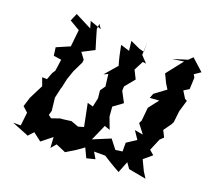

<svg xmlns="http://www.w3.org/2000/svg" viewBox="-131 -912 1217 1113"><g transform="rotate(20 478.0 -355.0)"><path d="M322 -711 251 -736 263 -694 161 -746 141 -699 204 -662 193 -558 112 -523 119 -473 167 -466 157 -395 144 -375 128 -332 98 -333 116 -284 72 -197 54 -139C64 -129 76 -120 86 -110L77 -28H30L135 14L164 -18L215 21L279 -30L283 36L310 4L371 30L430 -6L472 -36L499 21L551 8L528 -31H597L630 -10C653 5 678 18 702 32L730 -39L754 -5L862 15L838 -23L808 -86L858 -128L830 -152L861 -226L882 -246L862 -286L895 -332L904 -349L912 -420L933 -491L919 -499L893 -541L925 -561L928 -632L918 -650L956 -676L883 -742L859 -718L769 -690L840 -700L760 -598L785 -546L805 -514L736 -463L725 -434L782 -438L734 -376L726 -294L717 -276L760 -220L708 -229L741 -180L683 -142V-88L641 -82L598 -137L492 -93L536 -192L570 -180L543 -252L538 -312C556 -326 577 -339 595 -354L561 -418L562 -445L612 -506L586 -558L616 -616L637 -613L599 -653L601 -731V-673L571 -681L512 -708L519 -649L464 -666C472 -626 480 -585 492 -547L426 -470L452 -482L461 -408L439 -376L444 -329L432 -274L397 -284C406 -237 416 -191 425 -145L391 -135L345 -152L299 -146L277 -144L228 -127L209 -141L217 -169L208 -247L224 -318L223 -308L237 -372L256 -427L288 -493L290 -510L261 -549L335 -587C323 -626 311 -665 300 -704L304 -737Z"/></g></svg>

Font: Asimov Aggro
Style: CondIt
Weight: 500
Designer: Google
Version: Version 2.000980; 2014